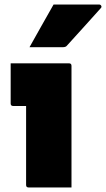

<svg xmlns="http://www.w3.org/2000/svg" viewBox="-20 -826 467 846"><path d="M95 -11V-359H38Q27 -359 27 -370V-547H284Q295 -547 295 -536V0H106Q95 0 95 -11ZM216 -806H417Q423 -806 426 -800.5Q429 -795 424 -790Q386 -747 352.5 -710.5Q319 -674 275 -625Q270 -618 256 -618H110Q136 -665 162.5 -711.5Q189 -758 216 -806Z"/></svg>

Font: Recursive Sn Lnr St Blk
Style: Regular
Weight: 900
Version: Version 1.079;hotconv 1.0.112;makeotfexe 2.5.65598; ttfautoh